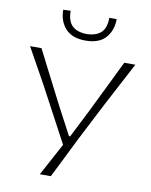

<svg xmlns="http://www.w3.org/2000/svg" viewBox="-101 -1027 866 1100"><g transform="rotate(10 332.0 -476.5)"><path d="M208 0Q232 -45 257.2 -91.2Q282.5 -137.5 310 -189L140 -507Q111.5 -558 85.5 -605.2Q59.5 -652.5 25.5 -713H92Q126 -646.5 150.5 -598.2Q175 -550 197.2 -506.8Q219.5 -463.5 246 -411.5L334.5 -244H341.5L424.5 -408Q451 -462.5 472.8 -506.8Q494.5 -551 518 -599.2Q541.5 -647.5 573.5 -713H638Q604 -649 567 -578.5Q530 -508 499.5 -450.5L383.5 -224.5Q358.5 -173.5 329 -114Q299.5 -54.5 272 0ZM332 -799.5Q254 -799.5 215.2 -842.5Q176.5 -885.5 176.5 -951.5L219.5 -953Q219.5 -893.5 247.8 -866.2Q276 -839 332 -837.5Q388 -839 416.2 -866Q444.5 -893 444.5 -951.5H487.5Q487 -885.5 449 -842.5Q411 -799.5 332 -799.5Z"/></g></svg>

Font: Commissioner Loud ExtraLight
Style: Regular
Weight: 200
Designer: Kostas Bartsokas
Foundry: Kostas Bartsokas
Version: Version 1.000; ttfautohint (v1.8.3)